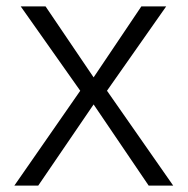

<svg xmlns="http://www.w3.org/2000/svg" viewBox="-20 -583 589 603"><path d="M25 0 232 -298 45 -563H123L274 -340L424 -563H502L316 -298L524 0H447L274 -255L100 0Z"/></svg>

Font: Darker Grotesque Medium
Style: Regular
Weight: 500
Designer: Gabriel Lam
Foundry: TypeRant
Version: Version 1.000;gftools[0.9.28]